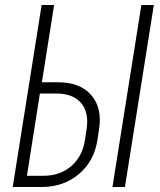

<svg xmlns="http://www.w3.org/2000/svg" viewBox="-20 -750 640 770"><path d="M31 0 147 -730H197L148 -420H213Q302 -420 346.5 -368Q391 -316 377 -230L371 -190Q358 -104 296.5 -52Q235 0 146 0ZM431 0 547 -730H597L481 0ZM88 -45H153Q221 -45 266 -84Q311 -123 321 -190L327 -230Q338 -298 305.5 -336.5Q273 -375 205 -375H140Z"/></svg>

Font: JetBrains Mono Thin
Style: Italic
Weight: 100
Italic angle: -9°
Monospace: yes
Designer: Philipp Nurullin, Konstantin Bulenkov
Foundry: JetBrains
Version: Version 2.305; ttfautohint (v1.8.4.7-5d5b)